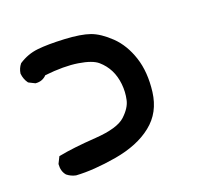

<svg xmlns="http://www.w3.org/2000/svg" viewBox="-86 -425 671 635"><g transform="rotate(-20 250.0 -107.5)"><path d="M81.1 110.4Q64 106.9 50.8 96.2L50.3 95.7Q37.1 80.1 39.1 56.2V55.2L39.6 54.2L49.3 34.7L50.8 31.7L53.7 31.2Q102.5 21.5 183.6 16.1Q262.2 10.7 290 -15.1Q317.9 -41 323.2 -66.9Q329.1 -93.3 326.2 -121.6Q323.2 -149.9 312 -172.1Q300.8 -194.3 281.2 -211.4Q262.2 -228 214.4 -235.6Q166.5 -243.2 98.6 -235.8Q83 -219.7 60.1 -221.7H59.1L58.1 -222.2L38.6 -231.9L37.1 -232.9L36.1 -233.9Q30.8 -241.2 27.6 -249.8Q24.4 -258.3 23.4 -268.1V-268.6V-269Q25.9 -286.6 36.6 -299.8L37.1 -300.3L37.6 -300.8Q53.2 -311 69.8 -317.1Q86.4 -323.2 105 -325.2Q140.6 -329.1 198.2 -326.2Q255.9 -323.2 287.1 -312Q318.4 -300.8 352.5 -268.1Q386.7 -234.9 403.8 -182.6Q420.9 -130.4 412.6 -62.5Q408.2 -27.8 393.6 -0.5Q378.9 26.9 353.5 46.9Q304.2 86.4 222.2 100.6Q141.1 114.3 81.5 110.4Z"/></g></svg>

Font: NaikaiFont
Style: SemiBold
Weight: 600
Version: Version 1.89